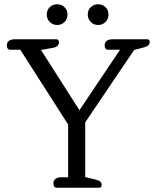

<svg xmlns="http://www.w3.org/2000/svg" viewBox="-20 -879 733 899"><path d="M199 -811Q199 -832 213 -845.5Q227 -859 248 -859Q268 -859 282 -845.5Q296 -832 296 -811Q296 -790 282 -776Q268 -762 248 -762Q227 -762 213 -776Q199 -790 199 -811ZM391 -811Q391 -832 405 -845.5Q419 -859 440 -859Q460 -859 474 -845.5Q488 -832 488 -811Q488 -790 474 -776Q460 -762 440 -762Q419 -762 405 -776Q391 -790 391 -811ZM230 -21Q230 -34 240 -41.5Q250 -49 267 -49H299V-296L75 -646H29Q12 -646 12 -667Q12 -680 21.5 -687.5Q31 -695 48 -695H244Q256 -695 256 -681Q256 -660 228 -655L172 -645L352 -363L542 -646H487Q470 -646 470 -667Q470 -680 479.5 -687.5Q489 -695 506 -695H670Q681 -695 681 -682Q681 -665 657 -658L608 -645L379 -306V-50L428 -38Q443 -34 449.5 -28.5Q456 -23 456 -13Q456 0 444 0H247Q230 0 230 -21Z"/></svg>

Font: Maitree
Style: Regular
Weight: 400
Designer: CadsonDemak Team
Foundry: CadsonDemak
Version: Version 1.000